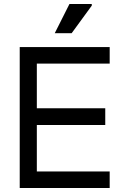

<svg xmlns="http://www.w3.org/2000/svg" viewBox="-20 -934 613 954"><path d="M78 0V-700H163V0ZM122 0V-82H525V0ZM122 -313V-396H503V-313ZM122 -618V-700H525V-618ZM252 -769 325 -914H436V-906L336 -769Z"/></svg>

Font: Fustat Medium
Style: Regular
Weight: 500
Designer: Mohamed Gaber, Khaled Hosny, Laura Garcia Mut
Foundry: Kief Type Foundry, Alif Type Foundry, Hard Type Foundry
Version: Version 1.007